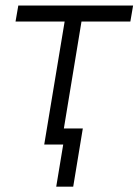

<svg xmlns="http://www.w3.org/2000/svg" viewBox="-20 -536 514 712"><path d="M144 0 219.7 -456.1H37.6L47.9 -515.6H473.6L463.4 -456.1H282.2L207 0ZM188.5 156.2 214.4 0H172.9L182.6 -59.6H287.1L251.5 156.2Z"/></svg>

Font: Inter Display Light
Style: Italic
Weight: 300
Italic angle: -9.39999°
Designer: Rasmus Andersson
Foundry: rsms
Version: Version 4.000;git-a52131595